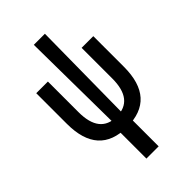

<svg xmlns="http://www.w3.org/2000/svg" viewBox="-281 -827 1148 1148"><g transform="rotate(-45 293.0 -253.5)"><path d="M293 9.8Q51.8 9.8 51.8 -258.8V-517.6H150.4V-258.8Q150.4 -78.1 293 -78.1Q435.5 -78.1 435.5 -258.8V-517.6H534.2V-258.8Q534.2 9.8 293 9.8ZM241.2 224.6V-61H344.7V224.6ZM253.4 -68.8 246.1 -732.4H339.8L332.5 -68.8Z"/></g></svg>

Font: Cascadia Code
Style: Regular
Weight: 400
Monospace: yes
Designer: Aaron Bell
Foundry: Saja Typeworks
Version: Version 2106.017